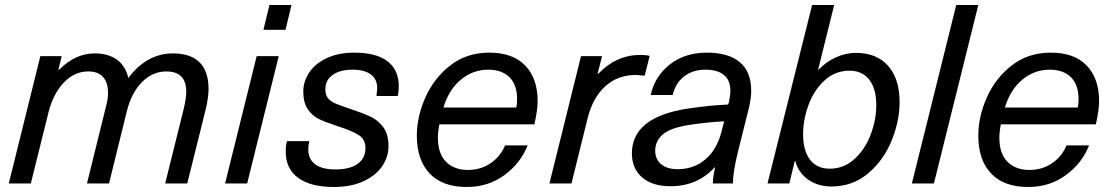

<svg xmlns="http://www.w3.org/2000/svg" viewBox="-20 -732 4437 766"><path d="M812 -377Q812 -344 801 -297L727 0H639L714 -302Q723 -341 723 -367Q723 -447 643 -447Q588 -447 546 -404Q504 -361 486 -288L415 0H327L404 -312Q411 -337 411 -361Q411 -403 391 -425Q371 -447 332 -447Q277 -447 234.5 -402.5Q192 -358 173 -282L103 0H15L141 -508H226L213 -453H215Q280 -519 358 -519Q412 -519 446.5 -494Q481 -469 492 -421Q566 -519 670 -519Q740 -519 776 -483.5Q812 -448 812 -377Z M878 0 1004 -508H1092L966 0ZM1031 -613 1055 -712H1143L1119 -613Z M1571 -388Q1571 -366 1567 -349H1482Q1485 -376 1485 -380Q1485 -416 1459.5 -435Q1434 -454 1386 -454Q1336 -454 1307 -433Q1278 -412 1278 -376Q1278 -354 1288 -341Q1298 -328 1317.5 -319.5Q1337 -311 1379 -297Q1430 -280 1459.5 -266Q1489 -252 1509.5 -224Q1530 -196 1530 -149Q1530 -107 1505.5 -70Q1481 -33 1431.5 -9.5Q1382 14 1311 14Q1220 14 1170 -22Q1120 -58 1120 -127Q1120 -153 1125 -169H1214Q1210 -154 1210 -135Q1210 -97 1237.5 -76.5Q1265 -56 1318 -56Q1376 -56 1407 -78.5Q1438 -101 1438 -141Q1438 -175 1413 -192Q1388 -209 1323 -230Q1277 -245 1251.5 -257.5Q1226 -270 1208 -296Q1190 -322 1190 -367Q1190 -407 1213.5 -442.5Q1237 -478 1283.5 -500Q1330 -522 1394 -522Q1481 -522 1526 -487.5Q1571 -453 1571 -388Z M1727 -183Q1727 -119 1759.5 -86.5Q1792 -54 1847 -54Q1898 -54 1937.5 -81Q1977 -108 1995 -152H2085Q2057 -81 1992.5 -33.5Q1928 14 1842 14Q1745 14 1694 -40Q1643 -94 1643 -191Q1643 -266 1677 -343Q1711 -420 1776.5 -471Q1842 -522 1932 -522Q2026 -522 2075.5 -470.5Q2125 -419 2125 -328Q2125 -294 2112 -236H1733Q1727 -206 1727 -183ZM1749 -303H2040Q2043 -319 2043 -336Q2043 -394 2012.5 -424Q1982 -454 1928 -454Q1867 -454 1819 -414.5Q1771 -375 1749 -303Z M2572 -509 2552 -430Q2519 -433 2517 -433Q2445 -433 2395 -388Q2345 -343 2324 -259L2260 0H2172L2298 -508H2382L2364 -437H2366Q2439 -513 2535 -513Q2557 -513 2572 -509Z M2977 -369Q2977 -340 2968 -302L2925 -130Q2904 -46 2904 0H2824Q2824 -26 2833 -64H2831Q2762 11 2655 11Q2582 11 2541.5 -24.5Q2501 -60 2501 -120Q2501 -265 2725 -299Q2814 -312 2885 -315L2888 -324Q2894 -354 2894 -369Q2894 -412 2868 -433Q2842 -454 2795 -454Q2743 -454 2708.5 -426.5Q2674 -399 2664 -353H2576Q2592 -427 2652 -474.5Q2712 -522 2800 -522Q2886 -522 2931.5 -484Q2977 -446 2977 -369ZM2732 -234Q2654 -222 2624 -195.5Q2594 -169 2594 -131Q2594 -97 2617.5 -77Q2641 -57 2684 -57Q2748 -57 2794 -96Q2840 -135 2858 -205L2869 -248Q2806 -245 2732 -234Z M3246 -454Q3275 -485 3314.5 -503Q3354 -521 3395 -521Q3478 -521 3523.5 -469Q3569 -417 3569 -325Q3569 -249 3537 -170.5Q3505 -92 3443 -40Q3381 12 3298 12Q3243 12 3204 -15.5Q3165 -43 3153 -90H3151L3129 0H3042L3220 -712H3308L3244 -454ZM3184 -197Q3184 -131 3211.5 -95Q3239 -59 3290 -59Q3347 -59 3389.5 -98Q3432 -137 3454 -196Q3476 -255 3476 -312Q3476 -378 3448 -414Q3420 -450 3369 -450Q3312 -450 3269.5 -411Q3227 -372 3205.5 -313Q3184 -254 3184 -197Z M3618 0 3795 -712H3883L3706 0Z M3967 -183Q3967 -119 3999.5 -86.5Q4032 -54 4087 -54Q4138 -54 4177.5 -81Q4217 -108 4235 -152H4325Q4297 -81 4232.5 -33.5Q4168 14 4082 14Q3985 14 3934 -40Q3883 -94 3883 -191Q3883 -266 3917 -343Q3951 -420 4016.5 -471Q4082 -522 4172 -522Q4266 -522 4315.5 -470.5Q4365 -419 4365 -328Q4365 -294 4352 -236H3973Q3967 -206 3967 -183ZM3989 -303H4280Q4283 -319 4283 -336Q4283 -394 4252.5 -424Q4222 -454 4168 -454Q4107 -454 4059 -414.5Q4011 -375 3989 -303Z"/></svg>

Font: CST
Style: Italic
Weight: 400
Italic angle: -14°
Version: Version 1.00